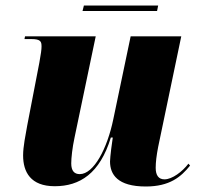

<svg xmlns="http://www.w3.org/2000/svg" viewBox="-20 -668 726 698"><path d="M280 -628H551L555 -648H285ZM510 10C597 10 638 -25 671 -66L665 -73C643 -44 606 -16 578 -16C557 -16 546 -30 546 -58C546 -78 549 -103 555 -134L639 -536H455L392 -235C370 -128 321 -35 270 -35C250 -35 239 -47 239 -74C239 -94 243 -131 251 -168L328 -536H71L69 -526H93C128 -526 131 -517 131 -499C131 -488 129 -473 123 -440L79 -212C73 -178 64 -135 64 -103C64 -43 91 9 179 9C270 9 343 -37 383 -168H390C388 -158 380 -96 380 -81C380 -34 407 10 510 10Z"/></svg>

Font: Noto Serif Display SemiCondensed Black
Style: Italic
Weight: 900
Width: 4
Italic angle: -12°
Designer: Monotype Design Team
Foundry: Monotype Imaging Inc.
Version: Version 2.009